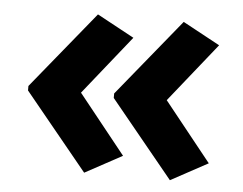

<svg xmlns="http://www.w3.org/2000/svg" viewBox="-40 -550 696 551"><g transform="rotate(5 307.5 -274.0)"><path d="M40 -280V-267L221 -46L328 -104L192 -274L328 -444L221 -502ZM287 -280V-267L468 -46L575 -104L439 -274L575 -444L468 -502Z"/></g></svg>

Font: Noto Sans Gujarati
Style: Bold
Weight: 700
Designer: Jelle Bosma - Monotype Design Team, Universal Thirst
Foundry: Monotype Imaging Inc.
Version: Version 2.106